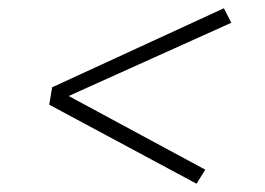

<svg xmlns="http://www.w3.org/2000/svg" viewBox="-20 -572 640 464"><path d="M455 -128 99 -319 106 -361 521 -552 539 -517 146 -340 476 -162Z"/></svg>

Font: Iosevka Slab XLtEx
Style: Italic
Weight: 200
Width: 7
Italic angle: -9°
Monospace: yes
Designer: Belleve Invis
Foundry: Belleve Invis
Version: Version 11.1.0; ttfautohint (v1.8.3)